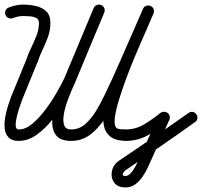

<svg xmlns="http://www.w3.org/2000/svg" viewBox="-20 -590 882 838"><path d="M36 -511Q26 -507 16.5 -511.5Q7 -516 4 -525Q0 -535 4.5 -544.5Q9 -554 18 -557Q34 -563 49 -566.5Q64 -570 81 -570Q108 -570 135.5 -564Q163 -558 181.5 -541Q200 -524 200 -490Q200 -459 190 -430.5Q180 -402 166.5 -374.5Q153 -347 144 -318Q144 -318 143 -317Q143 -317 143 -317Q126 -276 109.5 -235Q93 -194 76 -153Q76 -153 76 -153Q76 -153 76 -153Q76 -153 76 -152.5Q76 -152 76 -152Q74 -147 67 -127Q60 -107 54 -83.5Q48 -60 48.5 -42.5Q49 -25 62 -25Q92 -25 122 -50.5Q152 -76 179.5 -113Q207 -150 228 -187Q249 -224 260 -247Q260 -247 260 -247Q260 -247 260 -247Q292 -324 324.5 -401Q357 -478 389 -555Q389 -555 389 -555Q389 -555 389 -555Q393 -564 402.5 -568Q412 -572 422 -568Q431 -564 435 -554.5Q439 -545 435 -535Q403 -458 370.5 -381Q338 -304 306 -227Q306 -227 306 -227Q306 -227 306 -227Q291 -195 266 -152Q241 -109 209 -68.5Q177 -28 139.5 -1.5Q102 25 62 25Q32 25 17.5 10Q3 -5 0.5 -29Q-2 -53 3 -80Q8 -107 16 -131.5Q24 -156 30 -172Q30 -172 30 -171Q30 -171 30 -171Q47 -212 63.5 -253Q80 -294 97 -335Q97 -335 97 -335Q96 -334 96 -334Q105 -359 117.5 -384.5Q130 -410 140 -436.5Q150 -463 150 -490Q150 -506 137.5 -512Q125 -518 108.5 -519Q92 -520 81 -520Q69 -520 58 -517.5Q47 -515 36 -511Q36 -511 36 -511Q36 -511 36 -511ZM389 -555Q393 -564 402.5 -568Q412 -572 422 -568Q431 -564 435 -554.5Q439 -545 435 -535Q403 -459 371 -382Q339 -305 307 -228Q307 -228 307 -228Q307 -228 307 -228Q302 -218 292 -194.5Q282 -171 272 -142.5Q262 -114 258 -87Q254 -60 260.5 -42.5Q267 -25 291 -25Q326 -25 354 -50Q380 -74 400 -107Q420 -140 436.5 -175.5Q453 -211 468 -242Q503 -319 536.5 -396.5Q570 -474 604 -551Q604 -551 604 -551Q604 -551 604 -551Q608 -561 618 -564.5Q628 -568 637 -564Q647 -560 650.5 -550Q654 -540 650 -531Q616 -454 582.5 -376Q549 -298 513 -221Q489 -169 460 -111Q431 -53 387 -13Q345 25 291 25Q247 25 228 4Q209 -17 208 -50.5Q207 -84 216 -122Q225 -160 238.5 -193.5Q252 -227 261 -248Q261 -248 261 -248Q261 -248 261 -248Q293 -324 325 -401Q357 -478 389 -555Q389 -555 389 -555Q389 -555 389 -555ZM604 -551Q608 -560 617.5 -564Q627 -568 637 -564Q646 -560 650 -550.5Q654 -541 650 -531Q642 -513 634.5 -495.5Q627 -478 619 -459Q613 -446 599 -414Q585 -382 567 -339Q549 -296 531.5 -249Q514 -202 500.5 -158.5Q487 -115 482 -82.5Q477 -50 485 -36Q490 -27 505.5 -26Q521 -25 529 -25Q529 -25 529 -25Q529 -25 529 -25Q573 -25 610.5 -48Q648 -71 680 -97Q680 -97 680 -97Q680 -97 680 -97Q688 -103 698.5 -102Q709 -101 716 -93Q722 -85 721 -74.5Q720 -64 712 -57Q672 -26 627 -0.5Q582 25 529 25Q529 25 529 25Q529 25 529 25Q484 24 461.5 6Q439 -12 433.5 -41Q428 -70 434 -106Q440 -142 452 -178.5Q464 -215 477.5 -247Q491 -279 500 -302Q524 -365 550.5 -427Q577 -489 604 -551Q604 -551 604 -551ZM673 -87Q677 -97 687 -100.5Q697 -104 706 -100Q716 -96 719.5 -86Q723 -76 719 -67Q696 -16 673 35Q650 86 627 137Q627 137 627 137Q627 137 627 137Q618 157 604 178.5Q590 200 570.5 214.5Q551 229 526 228Q526 228 527 228Q527 228 527 228Q493 228 478 206.5Q463 185 468.5 157Q474 129 500 111Q500 111 500 111Q500 111 500 111Q500 111 500 111Q500 111 500 111Q576 60 652 8Q728 -44 803 -97Q803 -97 803 -97Q803 -97 803 -97Q811 -103 821 -101.5Q831 -100 837 -91Q843 -83 841.5 -73Q840 -63 831 -57Q756 -3 680 49Q604 101 528 153Q528 153 528 153Q528 153 528 153Q528 153 528 153Q528 153 528 153Q524 155 519.5 161.5Q515 168 515.5 173Q516 178 527 178Q527 178 527 178Q528 178 528 178Q539 178 550 166.5Q561 155 569 140Q577 125 581 117Q581 117 581 117Q581 117 581 117Q604 66 627 15Q650 -36 673 -87Q673 -87 673 -87Q673 -87 673 -87Z"/></svg>

Font: FRB American Cursive Semibold
Style: Italic
Weight: 600
Italic angle: -25°
Version: Version 2.0;Modular Font Editor K font №1